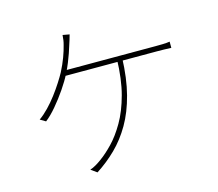

<svg xmlns="http://www.w3.org/2000/svg" viewBox="-110 -910 1220 1074"><g transform="rotate(-15 500.0 -373.5)"><path d="M376 -763Q372 -748 367.5 -733.5Q363 -719 358 -704Q352 -684 344 -661Q336 -638 325.5 -612Q315 -586 300 -556Q281 -518 250.5 -473.5Q220 -429 186.5 -389.5Q153 -350 123 -327L91 -346Q118 -365 145.5 -393.5Q173 -422 197.5 -454.5Q222 -487 241.5 -517.5Q261 -548 273 -570Q294 -611 307.5 -647.5Q321 -684 328 -713Q332 -727 334 -740.5Q336 -754 337 -770ZM283 -575Q293 -575 325 -575Q357 -575 404 -575Q451 -575 504.5 -575Q558 -575 611.5 -575Q665 -575 710.5 -575Q756 -575 786 -575Q816 -575 823 -575Q841 -575 864 -575.5Q887 -576 906 -579V-543Q887 -544 863.5 -544.5Q840 -545 823 -545Q815 -545 776 -545Q737 -545 679.5 -545Q622 -545 557 -545Q492 -545 432.5 -545Q373 -545 330 -545Q287 -545 273 -545ZM626 -562Q622 -442 598 -350Q574 -258 534 -189Q494 -120 441.5 -68.5Q389 -17 327 23L292 -2Q308 -7 326 -17.5Q344 -28 360 -40Q395 -65 434.5 -106Q474 -147 510 -209Q546 -271 569.5 -358Q593 -445 596 -563Z"/></g></svg>

Font: Noto Sans HK Thin
Style: Regular
Weight: 100
Designer: Ryoko NISHIZUKA 西塚涼子 (kana, bopomofo & ideographs); Paul D. Hunt (Latin, Greek & Cyrillic); Sandoll Communications 산돌커뮤니
Foundry: Adobe
Version: Version 2.004-H2;hotconv 1.0.118;makeotfexe 2.5.65603